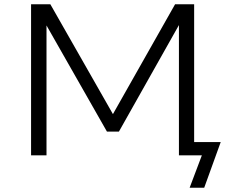

<svg xmlns="http://www.w3.org/2000/svg" viewBox="-20 -725 1063 896"><path d="M865 151 922 0H815V-610V-608L535 -111H479L196 -608L197 -610V0H125V-705H215L509 -189H505L797 -705H886V-62H1010L933 151Z"/></svg>

Font: Nunito Sans 7pt SemiExpanded Light
Style: Regular
Weight: 300
Width: 6
Designer: Vernon Adams
Foundry: Vernon Adams
Version: Version 3.101;gftools[0.9.27]